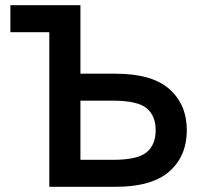

<svg xmlns="http://www.w3.org/2000/svg" viewBox="-20 -720 780 740"><path d="M170 0V-596H20V-700H290V-436H425Q566 -436 633 -376.5Q700 -317 700 -218Q700 -119 633 -59.5Q566 0 425 0ZM290 -104H415Q510 -104 545 -133Q580 -162 580 -218Q580 -274 545 -303Q510 -332 415 -332H290Z"/></svg>

Font: Golos Text Medium
Style: Regular
Weight: 500
Designer: A.Korolkova, Vitaly Kuzmin
Foundry: ParaType Ltd
Version: Version 2.004